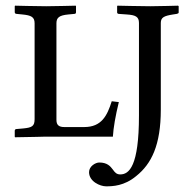

<svg xmlns="http://www.w3.org/2000/svg" viewBox="-20 -482 678 677"><path d="M547 -96V-401C547 -421 559 -426 590 -431L603 -433C607 -434 610 -435 610 -438V-460L608 -462C608 -462 538 -460 510 -460C480 -460 394 -462 394 -462L393 -460V-438C393 -435 396 -433 399 -433L427 -431C458 -429 470 -423 470 -401V-75C470 105 435 133 404 133C391 133 385 126 378 116C369 104 358 91 330 91C317 91 294 104 294 125C294 158 333 175 354 175C377 175 418 174 460 139C514 96 547 30 547 -96ZM277 -34H207C189 -34 179 -40 179 -59V-400C179 -420 189 -428 221 -431L242 -433C246 -433 248 -435 248 -439V-460L247 -462C247 -462 170 -460 143 -460C112 -460 33 -462 33 -462L32 -460V-439C32 -435 35 -433 39 -433L59 -431C90 -428 102 -422 102 -400V-62C102 -37 93 -32 61 -29L38 -27C35 -27 32 -25 32 -21V0L33 2C113 1 123 0 133 0H378C380 -32 387 -73 399 -122L374 -125C358 -74 338 -34 277 -34Z"/></svg>

Font: Linux Libertine O C
Style: Regular
Weight: 400
Designer: Philipp H. Poll
Foundry: Philipp H. Poll
Version: Version 4.0.3